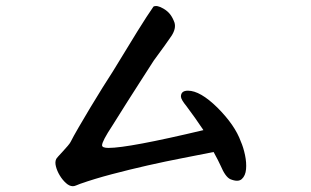

<svg xmlns="http://www.w3.org/2000/svg" viewBox="-20 -604 1040 642"><path d="M785.2 -130.9Q793.9 -111.3 799.3 -85.4Q804.7 -59.6 802.7 -38.1Q800.8 -16.6 788.6 -5.4Q776.4 5.9 750 -4.9Q733.4 -12.7 717.8 -49.8Q710.9 -65.4 694.3 -95.7Q650.4 -86.9 592.3 -75.7Q534.2 -64.5 473.6 -50.8Q413.1 -37.1 354 -21.5Q294.9 -5.9 248 10.7Q240.2 13.7 234.4 16.1Q228.5 18.6 223.6 18.6Q211.9 18.6 200.2 7.8Q188.5 -2.9 179.7 -17.6Q170.9 -32.2 167 -47.4Q163.1 -62.5 168 -72.3Q168 -73.2 174.8 -81.1Q181.6 -88.9 190.4 -98.1Q199.2 -107.4 206.5 -116.2Q213.9 -125 215.8 -128.9Q224.6 -146.5 242.7 -177.7Q260.7 -209 281.7 -243.7Q302.7 -278.3 323.2 -311.5Q343.8 -344.7 357.4 -365.2Q405.3 -444.3 439 -498.5Q472.7 -552.7 493.2 -582Q504.9 -587.9 526.4 -575.2Q540 -567.4 548.8 -556.2Q557.6 -544.9 563.5 -528.3Q569.3 -508.8 553.7 -484.4Q545.9 -472.7 530.8 -451.7Q515.6 -430.7 494.1 -401.4Q480.5 -379.9 445.8 -326.2Q411.1 -272.5 355.5 -183.6Q321.3 -131.8 321.3 -118.2Q321.3 -109.4 342.8 -109.4Q410.2 -109.4 660.2 -168.9Q646.5 -189.5 632.3 -209.5Q618.2 -229.5 603.5 -249Q585 -271.5 585 -281.2Q585 -300.8 608.4 -300.8Q649.4 -300.8 707 -244.1Q765.6 -185.5 785.2 -130.9Z"/></svg>

Font: JasonHandwriting1
Style: Regular
Weight: 400
Version: Version 1.48.20